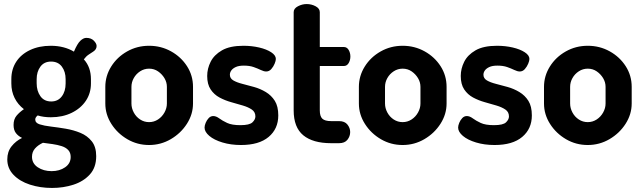

<svg xmlns="http://www.w3.org/2000/svg" viewBox="-20 -707 3171 948"><path d="M237 221Q178 221 127.5 204.5Q77 188 46.5 156Q16 124 16 80Q16 42 37 15.5Q58 -11 89 -26Q70 -35 58.5 -50Q47 -65 47 -90Q47 -118 61.5 -135.5Q76 -153 98 -168Q68 -191 52 -223.5Q36 -256 36 -295V-316Q36 -365 60 -402Q84 -439 128.5 -460Q173 -481 231 -481Q264 -481 293 -473.5Q322 -466 345 -452Q362 -492 377 -506Q392 -520 406 -520Q430 -520 443.5 -506Q457 -492 457 -480Q457 -471 452.5 -464Q448 -457 440 -452Q431 -446 418 -437.5Q405 -429 394 -414Q412 -394 420.5 -369.5Q429 -345 429 -316V-295Q429 -247 404 -209.5Q379 -172 334 -150Q289 -128 231 -128Q195 -128 166 -137Q161 -133 157.5 -128Q154 -123 154 -117Q154 -100 176 -93Q198 -86 232 -82Q266 -78 304.5 -71.5Q343 -65 377 -51Q411 -37 433 -9.5Q455 18 455 64Q455 120 423.5 154.5Q392 189 342.5 205Q293 221 237 221ZM235 138Q274 138 301.5 119Q329 100 329 68Q329 47 317 34Q305 21 284.5 14.5Q264 8 240 4.5Q216 1 192 -2Q168 9 153 26Q138 43 138 67Q138 100 166.5 119Q195 138 235 138ZM233 -206Q266 -206 285 -231Q304 -256 304 -295V-316Q304 -353 285.5 -378Q267 -403 232 -403Q198 -403 179.5 -378Q161 -353 161 -316V-296Q161 -258 179.5 -232Q198 -206 233 -206Z M716 9Q658 9 609 -19.5Q560 -48 530 -95Q500 -142 500 -196V-278Q500 -332 529 -378.5Q558 -425 607.5 -453Q657 -481 716 -481Q775 -481 824.5 -453.5Q874 -426 903.5 -380Q933 -334 933 -278V-196Q933 -143 903 -96Q873 -49 823.5 -20Q774 9 716 9ZM716 -104Q740 -104 760 -117Q780 -130 792 -151.5Q804 -173 804 -196V-278Q804 -301 792 -321Q780 -341 760.5 -354.5Q741 -368 716 -368Q692 -368 672 -355Q652 -342 640.5 -321.5Q629 -301 629 -278V-196Q629 -173 640.5 -151.5Q652 -130 672 -117Q692 -104 716 -104Z M1170 9Q1120 9 1078.5 -3.5Q1037 -16 1013.5 -36Q990 -56 990 -77Q990 -87 995.5 -100.5Q1001 -114 1010.5 -124Q1020 -134 1033 -134Q1047 -134 1062.5 -122.5Q1078 -111 1101.5 -100Q1125 -89 1167 -89Q1212 -89 1226.5 -103Q1241 -117 1241 -132Q1241 -154 1223.5 -166Q1206 -178 1179 -186Q1152 -194 1121.5 -202.5Q1091 -211 1064 -225.5Q1037 -240 1020 -265.5Q1003 -291 1003 -332Q1003 -368 1020 -402Q1037 -436 1076 -458.5Q1115 -481 1182 -481Q1223 -481 1259.5 -472.5Q1296 -464 1319 -449Q1342 -434 1342 -416Q1342 -407 1336 -392.5Q1330 -378 1319.5 -366Q1309 -354 1294 -354Q1283 -354 1267.5 -361.5Q1252 -369 1232 -376Q1212 -383 1184 -383Q1159 -383 1144 -376Q1129 -369 1122 -359Q1115 -349 1115 -338Q1115 -320 1132 -310Q1149 -300 1176.5 -293Q1204 -286 1234.5 -277.5Q1265 -269 1292.5 -252.5Q1320 -236 1337 -209Q1354 -182 1354 -137Q1354 -71 1306.5 -31Q1259 9 1170 9Z M1615 0Q1525 0 1477.5 -39Q1430 -78 1430 -162V-647Q1430 -665 1451 -676Q1472 -687 1494 -687Q1518 -687 1538.5 -676Q1559 -665 1559 -647V-475H1677Q1693 -475 1701.5 -460.5Q1710 -446 1710 -428Q1710 -410 1701.5 -395.5Q1693 -381 1677 -381H1559V-162Q1559 -133 1571.5 -121Q1584 -109 1615 -109H1654Q1682 -109 1695.5 -92Q1709 -75 1709 -55Q1709 -34 1695.5 -17Q1682 0 1654 0Z M1968 9Q1910 9 1861 -19.5Q1812 -48 1782 -95Q1752 -142 1752 -196V-278Q1752 -332 1781 -378.5Q1810 -425 1859.5 -453Q1909 -481 1968 -481Q2027 -481 2076.5 -453.5Q2126 -426 2155.5 -380Q2185 -334 2185 -278V-196Q2185 -143 2155 -96Q2125 -49 2075.5 -20Q2026 9 1968 9ZM1968 -104Q1992 -104 2012 -117Q2032 -130 2044 -151.5Q2056 -173 2056 -196V-278Q2056 -301 2044 -321Q2032 -341 2012.5 -354.5Q1993 -368 1968 -368Q1944 -368 1924 -355Q1904 -342 1892.5 -321.5Q1881 -301 1881 -278V-196Q1881 -173 1892.5 -151.5Q1904 -130 1924 -117Q1944 -104 1968 -104Z M2422 9Q2372 9 2330.5 -3.5Q2289 -16 2265.5 -36Q2242 -56 2242 -77Q2242 -87 2247.5 -100.5Q2253 -114 2262.5 -124Q2272 -134 2285 -134Q2299 -134 2314.5 -122.5Q2330 -111 2353.5 -100Q2377 -89 2419 -89Q2464 -89 2478.5 -103Q2493 -117 2493 -132Q2493 -154 2475.5 -166Q2458 -178 2431 -186Q2404 -194 2373.5 -202.5Q2343 -211 2316 -225.5Q2289 -240 2272 -265.5Q2255 -291 2255 -332Q2255 -368 2272 -402Q2289 -436 2328 -458.5Q2367 -481 2434 -481Q2475 -481 2511.5 -472.5Q2548 -464 2571 -449Q2594 -434 2594 -416Q2594 -407 2588 -392.5Q2582 -378 2571.5 -366Q2561 -354 2546 -354Q2535 -354 2519.5 -361.5Q2504 -369 2484 -376Q2464 -383 2436 -383Q2411 -383 2396 -376Q2381 -369 2374 -359Q2367 -349 2367 -338Q2367 -320 2384 -310Q2401 -300 2428.5 -293Q2456 -286 2486.5 -277.5Q2517 -269 2544.5 -252.5Q2572 -236 2589 -209Q2606 -182 2606 -137Q2606 -71 2558.5 -31Q2511 9 2422 9Z M2882 9Q2824 9 2775 -19.5Q2726 -48 2696 -95Q2666 -142 2666 -196V-278Q2666 -332 2695 -378.5Q2724 -425 2773.5 -453Q2823 -481 2882 -481Q2941 -481 2990.5 -453.5Q3040 -426 3069.5 -380Q3099 -334 3099 -278V-196Q3099 -143 3069 -96Q3039 -49 2989.5 -20Q2940 9 2882 9ZM2882 -104Q2906 -104 2926 -117Q2946 -130 2958 -151.5Q2970 -173 2970 -196V-278Q2970 -301 2958 -321Q2946 -341 2926.5 -354.5Q2907 -368 2882 -368Q2858 -368 2838 -355Q2818 -342 2806.5 -321.5Q2795 -301 2795 -278V-196Q2795 -173 2806.5 -151.5Q2818 -130 2838 -117Q2858 -104 2882 -104Z"/></svg>

Font: Dosis ExtraLight
Style: Bold
Weight: 700
Version: Version 3.001; ttfautohint (v1.8.2)